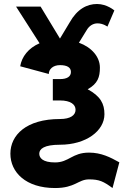

<svg xmlns="http://www.w3.org/2000/svg" viewBox="-20 -721 635 974"><path d="M284.2 13.2C416.5 13.2 509.8 -57.1 509.8 -141.6C509.8 -194.3 490.2 -232.9 424.8 -268.1C476.1 -296.9 486.8 -330.1 486.8 -377.9C486.8 -432.1 445.8 -480.5 380.4 -504.4L418.9 -566.9C432.1 -590.3 452.6 -602.5 474.6 -602.5C503.4 -602.5 524.9 -585.9 524.9 -585.9L560.1 -668C560.1 -668 522.9 -700.7 472.2 -700.7C421.4 -700.7 371.6 -675.3 333.5 -607.4L284.2 -525.4L186 -687.5H61.5L180.7 -501.5C124 -477.1 90.3 -433.1 82.5 -384.8L227.5 -345.7C227.5 -369.1 248 -390.6 284.2 -390.6C320.3 -390.6 339.8 -378.9 339.8 -356C339.8 -332.5 320.3 -319.8 284.2 -319.8H248V-211.4H284.2C338.4 -211.4 363.3 -190.9 363.3 -164.1C363.3 -137.2 338.4 -117.2 284.2 -117.2C112.8 -117.2 32.7 -35.6 32.7 58.6C32.7 152.8 110.8 232.9 259.3 232.9C361.8 232.9 376.5 189 431.6 189C483.4 189 504.9 199.2 550.8 232.9L585.4 102.5C540 77.1 493.7 53.2 431.6 53.2C345.7 53.2 330.1 103 259.3 103C195.8 103 179.2 79.6 179.2 58.6C179.2 34.2 204.1 13.2 284.2 13.2Z"/></svg>

Font: Giphurs ExtraBold
Style: Regular
Weight: 800
Version: Version 1.000